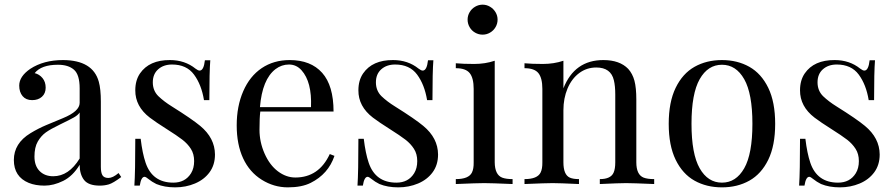

<svg xmlns="http://www.w3.org/2000/svg" viewBox="-20 -785 3819 819"><path d="M207 -33.2Q273.4 -33.2 319.8 -108.9V-305.2Q312.5 -293.9 295.4 -284.2Q278.3 -274.4 236.8 -254.4Q195.3 -234.4 175.3 -220Q155.3 -205.6 141.1 -181.2Q127 -156.7 127 -117.2Q127 -77.6 148.9 -55.4Q170.9 -33.2 207 -33.2ZM485.8 -46.9 497.1 -29.8Q462.4 -3.9 444.1 1.5Q425.8 6.8 405.8 6.8Q357.4 6.8 338.6 -17.3Q319.8 -41.5 319.8 -82Q290.5 -33.7 249.5 -13.4Q208.5 6.8 169.9 6.8Q131.3 6.8 102.5 -4.9Q39.1 -31.2 39.1 -102.5Q39.1 -173.8 109.9 -216.8Q143.6 -237.3 176.8 -251.2Q210 -265.1 248 -280.8Q319.8 -310.1 319.8 -346.2V-408.2Q319.8 -466.3 295.7 -487.5Q271.5 -508.8 227.1 -508.8Q156.2 -508.8 127.9 -473.1Q147.9 -468.3 161.4 -451.9Q174.8 -435.5 174.8 -411.1Q174.8 -386.7 158.9 -372.3Q143.1 -357.9 116.9 -357.9Q90.8 -357.9 76.4 -375Q62 -392.1 62 -419.9Q62 -459 108.9 -491.2Q166 -528.8 249 -528.8Q376 -528.3 401.4 -436.5Q410.2 -405.3 410.2 -351.1V-73.2Q410.2 -48.3 417.2 -37.1Q424.3 -25.9 442.6 -25.9Q460.9 -25.9 485.8 -46.9Z M619.1 -283.2Q556.6 -331.1 557.1 -399.9Q557.1 -442.4 577.1 -471.7Q616.7 -529.3 705.1 -528.8Q768.6 -528.8 814 -492.2Q824.7 -483.9 831.5 -483.9Q849.1 -483.9 854 -527.8H877Q873 -479 873 -357.9H850.1Q839.4 -423.8 807.6 -466.8Q775.9 -509.8 713.9 -509.8Q677.7 -509.8 654.8 -489.5Q631.8 -469.2 631.8 -433.8Q631.8 -398.4 655.3 -375Q679.7 -351.6 712.9 -331.1Q798.8 -277.3 834 -248Q896.5 -196.3 897 -126Q897 -81.5 873.8 -50Q850.6 -18.6 811.5 -2.2Q772.5 14.2 727.1 14.2Q681.6 14.2 647 0Q627.4 -9.8 614.7 -20.3Q602.1 -30.8 596.7 -30.8Q582 -30.8 576.2 6.8H553.2Q557.1 -50.3 557.1 -192.9H580.1Q587.4 -130.9 601.1 -90.8Q629.9 -5.9 719.2 -5.9Q770 -5.9 794.9 -45.9Q808.1 -67.4 808.1 -97.9Q808.1 -128.4 794.2 -150.1Q780.3 -171.9 757.8 -189.2Q735.4 -206.5 690.4 -234.9Q645.5 -263.2 619.1 -283.2Z M1155.3 -490.2Q1098.6 -446.8 1088.9 -328.1H1306.6Q1311 -435.5 1266.1 -485.4Q1244.1 -509.8 1212.6 -509.8Q1181.2 -509.8 1155.3 -490.2ZM1215.8 -528.8Q1305.7 -528.8 1354.2 -474.4Q1402.8 -419.9 1402.8 -309.1H1090.3Q1086.9 -283.2 1086.9 -231.2Q1086.9 -179.2 1108.6 -129.9Q1130.4 -80.6 1165.5 -54.2Q1200.7 -27.8 1239.7 -27.8Q1340.3 -27.8 1386.7 -127.9L1406.7 -120.1Q1380.4 -42.5 1305.2 -4.9Q1267.1 14.2 1207.8 14.2Q1148.4 14.2 1096.4 -18.3Q1044.4 -50.8 1017.1 -109.6Q989.7 -168.5 989.7 -250.2Q989.7 -332 1017.6 -396Q1045.4 -460 1096.4 -494.4Q1147.5 -528.8 1215.8 -528.8Z M1570.8 -283.2Q1508.3 -331.1 1508.8 -399.9Q1508.8 -442.4 1528.8 -471.7Q1568.4 -529.3 1656.7 -528.8Q1720.2 -528.8 1765.6 -492.2Q1776.4 -483.9 1783.2 -483.9Q1800.8 -483.9 1805.7 -527.8H1828.6Q1824.7 -479 1824.7 -357.9H1801.8Q1791 -423.8 1759.3 -466.8Q1727.5 -509.8 1665.5 -509.8Q1629.4 -509.8 1606.4 -489.5Q1583.5 -469.2 1583.5 -433.8Q1583.5 -398.4 1606.9 -375Q1631.3 -351.6 1664.6 -331.1Q1750.5 -277.3 1785.6 -248Q1848.1 -196.3 1848.6 -126Q1848.6 -81.5 1825.4 -50Q1802.2 -18.6 1763.2 -2.2Q1724.1 14.2 1678.7 14.2Q1633.3 14.2 1598.6 0Q1579.1 -9.8 1566.4 -20.3Q1553.7 -30.8 1548.3 -30.8Q1533.7 -30.8 1527.8 6.8H1504.9Q1508.8 -50.3 1508.8 -192.9H1531.7Q1539.1 -130.9 1552.7 -90.8Q1581.5 -5.9 1670.9 -5.9Q1721.7 -5.9 1746.6 -45.9Q1759.8 -67.4 1759.8 -97.9Q1759.8 -128.4 1745.8 -150.1Q1731.9 -171.9 1709.5 -189.2Q1687 -206.5 1642.1 -234.9Q1597.2 -263.2 1570.8 -283.2Z M2093.8 -732.9Q2102.5 -718.3 2102.5 -701.2Q2102.5 -684.1 2093.8 -669.2Q2085 -654.3 2070.3 -645.8Q2055.7 -637.2 2038.6 -637.2Q2021.5 -637.2 2006.6 -645.8Q1991.7 -654.3 1983.2 -669.2Q1974.6 -684.1 1974.6 -701.2Q1974.6 -718.3 1983.2 -732.9Q1991.7 -747.6 2006.6 -756.3Q2021.5 -765.1 2038.6 -765.1Q2055.7 -765.1 2070.3 -756.3Q2085 -747.6 2093.8 -732.9ZM2166.5 -21V0Q2074.7 -3.9 2045.4 -3.9Q2016.1 -3.9 1924.3 0V-21Q1979.5 -21 1993.2 -49.3Q2001 -64.9 2000.5 -92.8V-405.8Q2000.5 -452.1 1983.6 -473.1Q1966.8 -494.1 1924.3 -494.1V-515.1Q1955.6 -512.2 2002.7 -512.2Q2049.8 -512.2 2090.3 -525.9V-92.8Q2090.8 -39.6 2122.1 -27.3Q2138.7 -21 2166.5 -21Z M2553.7 -528.8Q2623.5 -528.8 2659.7 -491.2Q2678.2 -470.7 2686.3 -440.7Q2694.3 -410.6 2694.3 -359.9V-92.8Q2694.3 -39.6 2725.6 -27.3Q2742.2 -21 2770.5 -21V0Q2678.7 -3.9 2650.6 -3.9Q2622.6 -3.9 2538.6 0V-21Q2585.9 -21 2597.7 -49.3Q2604.5 -64.9 2604.5 -92.8V-381.8Q2604.5 -418 2598.6 -442.4Q2585.9 -497.1 2523.4 -497.1Q2482.4 -497.1 2450.4 -473.1Q2418.5 -449.2 2400.9 -407.5Q2383.3 -365.7 2383.3 -314.9V-92.8Q2383.3 -39.6 2410.6 -27.3Q2424.8 -21 2449.7 -21V0Q2365.7 -3.9 2337.4 -3.9Q2309.1 -3.9 2217.3 0V-21Q2272.5 -21 2286.1 -49.3Q2293.9 -64.9 2293.5 -92.8V-405.8Q2293.5 -452.1 2276.6 -473.1Q2259.8 -494.1 2217.3 -494.1V-515.1Q2248.5 -512.2 2295.7 -512.2Q2342.8 -512.2 2383.3 -525.9V-408.2Q2430.7 -528.8 2553.7 -528.8Z M2964.6 -447.3Q2929.7 -385.7 2929.7 -257.1Q2929.7 -128.4 2964.6 -67.1Q2999.5 -5.9 3059.6 -5.9Q3119.6 -5.9 3154.5 -67.1Q3189.5 -128.4 3189.5 -257.1Q3189.5 -385.7 3154.5 -447.3Q3119.6 -508.8 3059.6 -508.8Q2999.5 -508.8 2964.6 -447.3ZM3257.1 -410.4Q3286.6 -349.6 3286.6 -256.8Q3286.6 -164.1 3257.1 -103.5Q3227.5 -43 3176.5 -14.4Q3125.5 14.2 3059.6 14.2Q2993.7 14.2 2942.6 -14.4Q2891.6 -43 2862.1 -103.5Q2832.5 -164.1 2832.5 -256.8Q2832.5 -349.6 2862.1 -410.4Q2891.6 -471.2 2942.6 -500Q2993.7 -528.8 3059.6 -528.8Q3125.5 -528.8 3176.5 -500Q3227.5 -471.2 3257.1 -410.4Z M3454.6 -283.2Q3392.1 -331.1 3392.6 -399.9Q3392.6 -442.4 3412.6 -471.7Q3452.1 -529.3 3540.5 -528.8Q3604 -528.8 3649.4 -492.2Q3660.2 -483.9 3667 -483.9Q3684.6 -483.9 3689.5 -527.8H3712.4Q3708.5 -479 3708.5 -357.9H3685.5Q3674.8 -423.8 3643.1 -466.8Q3611.3 -509.8 3549.3 -509.8Q3513.2 -509.8 3490.2 -489.5Q3467.3 -469.2 3467.3 -433.8Q3467.3 -398.4 3490.7 -375Q3515.1 -351.6 3548.3 -331.1Q3634.3 -277.3 3669.4 -248Q3731.9 -196.3 3732.4 -126Q3732.4 -81.5 3709.2 -50Q3686 -18.6 3647 -2.2Q3607.9 14.2 3562.5 14.2Q3517.1 14.2 3482.4 0Q3462.9 -9.8 3450.2 -20.3Q3437.5 -30.8 3432.1 -30.8Q3417.5 -30.8 3411.6 6.8H3388.7Q3392.6 -50.3 3392.6 -192.9H3415.5Q3422.9 -130.9 3436.5 -90.8Q3465.3 -5.9 3554.7 -5.9Q3605.5 -5.9 3630.4 -45.9Q3643.6 -67.4 3643.6 -97.9Q3643.6 -128.4 3629.6 -150.1Q3615.7 -171.9 3593.3 -189.2Q3570.8 -206.5 3525.9 -234.9Q3481 -263.2 3454.6 -283.2Z"/></svg>

Font: PlayfairDisplay-Regular
Style: Regular
Weight: 400
Designer: Claus Eggers Sørensen
Foundry: Claus Eggers Sørensen
Version: Version 1.002;PS 001.002;hotconv 1.0.70;makeotf.lib2.5.58329